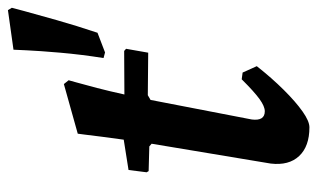

<svg xmlns="http://www.w3.org/2000/svg" viewBox="-178 -610 800 484"><g transform="rotate(-90 222.0 -368.0)"><path d="M281.1 -156.4 297.2 -120.7Q267.4 -82.9 237.5 -52.8Q207.6 -22.7 183.1 -5.4Q158.6 12 143 12Q95 12 70.7 -13.9Q46.3 -39.8 51.7 -85.6L101.7 -385.8L94.9 -391.6L32.7 -393.3L29.7 -398.3L35.5 -444L111.9 -456.1Q115.9 -483.7 119.2 -510.3Q122.4 -536.9 124.7 -554.5Q127 -572 127 -572L252.1 -607L261.7 -595Q261.7 -595 256.2 -575.2Q250.6 -555.5 242.2 -523.3Q233.9 -491.2 225.8 -454.4L335.6 -455L341 -450.2L331.2 -394.4L224 -395.4L212.1 -388.5L162.8 -133.3Q158.7 -100.5 183.5 -100.5Q195.7 -100.5 213.9 -113.5Q232.2 -126.6 264.1 -158.7ZM444.4 -738.2Q444.4 -738.2 436 -706.5Q427.5 -674.8 413.3 -625.1Q399.2 -575.4 381.4 -522.2L331.8 -503.2L317.7 -507Q326.7 -564.3 331.2 -616.3Q335.7 -668.4 337.2 -701.2Q338.7 -734 338.7 -734L438.5 -748Z"/></g></svg>

Font: Alegreya
Style: Italic
Weight: 400
Italic angle: -7°
Designer: Juan Pablo del Peral
Foundry: Huerta Tipografica
Version: Version 2.009